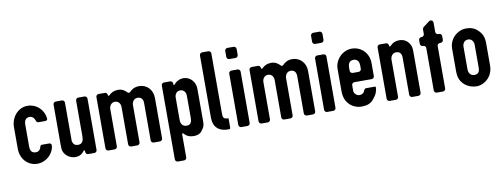

<svg xmlns="http://www.w3.org/2000/svg" viewBox="-67 -1035 4182 1593"><g transform="rotate(-10 2024.0 -238.5)"><path d="M177 -388C199 -388 216 -370 222 -348C223 -341 232 -332 239 -332H297C310 -332 319 -338 317 -351C309 -427 248 -482 175 -482C88 -482 34 -401 34 -332V-146C34 -55 97 6 174 6C247 6 311 -52 317 -121C319 -134 310 -143 297 -143H236C230 -143 223 -137 222 -131C218 -110 204 -90 178 -90C143 -90 130 -111 130 -146V-332C130 -366 144 -388 177 -388Z M580 -31V-22C580 -10 590 0 602 0H654C666 0 676 -10 676 -22V-454C676 -466 666 -476 654 -476H602C590 -476 580 -466 580 -454V-154C580 -124 573 -90 534 -90C517 -90 504 -95 497 -105C483 -124 486 -138 486 -154V-454C486 -466 476 -476 464 -476H412C400 -476 390 -466 390 -454V-118C390 -101 390 -89 391 -80C397 -29 446 6 493 6C532 6 554 -12 570 -34C573 -37 580 -36 580 -31Z M937 -482C906 -482 880 -471 859 -449C855 -445 847 -447 847 -453V-455C847 -466 837 -476 826 -476H773C761 -476 751 -466 751 -454V-22C751 -10 761 0 773 0H825C837 0 847 -10 847 -22V-337C847 -361 864 -389 894 -389C922 -389 942 -368 942 -337V-22C942 -10 952 0 964 0H1016C1028 0 1038 -10 1038 -22V-337C1038 -361 1055 -389 1085 -389C1115 -389 1132 -370 1132 -337V-22C1132 -10 1142 0 1154 0H1206C1218 0 1228 -10 1228 -22V-364C1228 -432 1178 -482 1116 -482C1076 -482 1052 -466 1033 -446C1028 -441 1018 -440 1013 -446C994 -468 969 -482 937 -482Z M1398 -445V-454C1398 -466 1388 -476 1376 -476H1324C1312 -476 1302 -466 1302 -454V168C1302 180 1312 190 1324 190H1376C1388 190 1398 180 1398 168V-28C1398 -33 1406 -35 1410 -31C1429 -7 1456 5 1491 5C1522 5 1545 -4 1559 -23C1583 -55 1588 -63 1588 -103V-377C1588 -436 1543 -483 1489 -483C1451 -483 1423 -463 1406 -442C1404 -438 1398 -441 1398 -445ZM1445 -388C1473 -388 1492 -366 1492 -335V-149C1492 -121 1486 -90 1449 -90C1414 -90 1398 -113 1398 -149V-335C1398 -361 1413 -388 1445 -388Z M1731 -667H1679C1667 -667 1657 -657 1657 -645V-118C1657 -99 1660 -82 1666 -66C1684 -19 1729 0 1779 0H1790C1795 0 1800 -5 1800 -11V-88C1800 -89 1798 -91 1797 -91H1793C1760 -91 1753 -106 1753 -137V-645C1753 -657 1743 -667 1731 -667Z M1892 0H1944C1956 0 1966 -10 1966 -22V-454C1966 -466 1956 -476 1944 -476H1892C1880 -476 1870 -466 1870 -454V-22C1870 -10 1880 0 1892 0ZM1892 -573H1944C1956 -573 1966 -583 1966 -595V-645C1966 -657 1956 -667 1944 -667H1892C1880 -667 1870 -657 1870 -645V-595C1870 -583 1880 -573 1892 -573Z M2227 -482C2196 -482 2170 -471 2149 -449C2145 -445 2137 -447 2137 -453V-455C2137 -466 2127 -476 2116 -476H2063C2051 -476 2041 -466 2041 -454V-22C2041 -10 2051 0 2063 0H2115C2127 0 2137 -10 2137 -22V-337C2137 -361 2154 -389 2184 -389C2212 -389 2232 -368 2232 -337V-22C2232 -10 2242 0 2254 0H2306C2318 0 2328 -10 2328 -22V-337C2328 -361 2345 -389 2375 -389C2405 -389 2422 -370 2422 -337V-22C2422 -10 2432 0 2444 0H2496C2508 0 2518 -10 2518 -22V-364C2518 -432 2468 -482 2406 -482C2366 -482 2342 -466 2323 -446C2318 -441 2308 -440 2303 -446C2284 -468 2259 -482 2227 -482Z M2615 0H2667C2679 0 2689 -10 2689 -22V-454C2689 -466 2679 -476 2667 -476H2615C2603 -476 2593 -466 2593 -454V-22C2593 -10 2603 0 2615 0ZM2615 -573H2667C2679 -573 2689 -583 2689 -595V-645C2689 -657 2679 -667 2667 -667H2615C2603 -667 2593 -657 2593 -645V-595C2593 -583 2603 -573 2615 -573Z M2762 -336V-155C2762 -141 2763 -126 2765 -112C2777 -40 2837 6 2905 6C2948 6 2979 -5 2999 -27C3019 -49 3032 -68 3038 -83C3044 -98 3048 -112 3048 -127V-133C3048 -136 3046 -138 3043 -138H2965C2960 -138 2952 -131 2950 -126C2945 -107 2930 -91 2903 -91C2883 -91 2858 -112 2858 -133V-182C2858 -194 2868 -204 2880 -204H3026C3038 -204 3048 -214 3048 -226V-336C3048 -421 2984 -482 2906 -482C2828 -482 2762 -414 2762 -336ZM2905 -388C2939 -388 2952 -363 2952 -329V-304C2952 -292 2942 -282 2930 -282H2880C2868 -282 2858 -292 2858 -304V-329C2858 -362 2869 -388 2905 -388Z M3392 -433C3373 -466 3344 -482 3305 -482C3274 -482 3248 -470 3228 -447C3224 -443 3216 -445 3216 -450V-454C3216 -466 3206 -476 3194 -476H3142C3130 -476 3120 -466 3120 -454V-22C3120 -10 3130 0 3142 0H3194C3206 0 3216 -10 3216 -22V-335C3216 -359 3232 -388 3263 -388C3294 -388 3310 -370 3310 -335V-22C3310 -10 3320 0 3332 0H3384C3396 0 3406 -10 3406 -22V-370C3406 -388 3405 -414 3392 -433Z M3539 0H3591C3603 0 3613 -10 3613 -22V-379C3613 -391 3623 -401 3635 -401H3642C3654 -401 3664 -411 3664 -423V-454C3664 -466 3654 -476 3642 -476H3635C3623 -476 3613 -486 3613 -498V-576C3613 -595 3593 -605 3578 -594L3526 -555C3522 -552 3517 -542 3517 -537V-498C3517 -486 3507 -476 3495 -476H3492C3480 -476 3470 -466 3470 -454V-423C3470 -411 3480 -401 3492 -401H3495C3507 -401 3517 -391 3517 -379V-22C3517 -10 3527 0 3539 0Z M3727 -336V-146C3727 -132 3728 -120 3730 -108C3742 -38 3807 6 3874 6C3895 6 3915 1 3935 -10C3981 -35 4013 -81 4013 -146V-336C4013 -371 4005 -400 3988 -422C3958 -462 3924 -482 3869 -482C3847 -482 3827 -477 3808 -467C3760 -443 3727 -395 3727 -336ZM3871 -389C3898 -389 3917 -366 3917 -336V-148C3917 -118 3912 -90 3871 -90C3841 -90 3823 -114 3823 -146V-336C3823 -363 3838 -389 3871 -389Z"/></g></svg>

Font: DIN Rundschrift
Style: Eng
Weight: 400
Width: 3
Version: Version 1.027